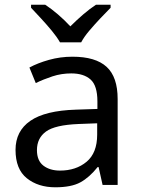

<svg xmlns="http://www.w3.org/2000/svg" viewBox="-20 -786 601 816"><path d="M288 -545Q386 -545 433 -502Q480 -459 480 -365V0H416L399 -76H395Q360 -32 321.5 -11Q283 10 215 10Q142 10 94 -28.5Q46 -67 46 -149Q46 -229 109 -272.5Q172 -316 303 -320L394 -323V-355Q394 -422 365 -448Q336 -474 283 -474Q241 -474 203 -461.5Q165 -449 132 -433L105 -499Q140 -518 188 -531.5Q236 -545 288 -545ZM314 -259Q214 -255 175.5 -227Q137 -199 137 -148Q137 -103 164.5 -82Q192 -61 235 -61Q303 -61 348 -98.5Q393 -136 393 -214V-262ZM235 -606Q222 -629 200 -655.5Q178 -682 154 -708Q130 -734 112 -753V-766H172Q198 -749 226 -725Q254 -701 279 -674Q306 -701 334 -725Q362 -749 388 -766H450V-753Q431 -734 406.5 -708Q382 -682 359.5 -655.5Q337 -629 325 -606Z"/></svg>

Font: Noto Sans Sogdian
Style: Regular
Weight: 400
Designer: Monotype Design Team
Foundry: Monotype Imaging Inc.
Version: Version 2.002; ttfautohint (v1.8.4.7-5d5b)